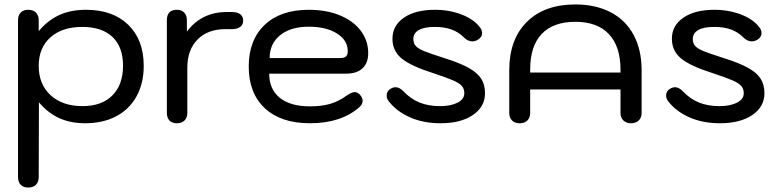

<svg xmlns="http://www.w3.org/2000/svg" viewBox="-20 -544 3498 863"><path d="M61 252V-453Q61 -475 73 -487.5Q85 -500 107 -500Q129 -500 141.5 -487.5Q154 -475 154 -453V-404Q194 -452 245.5 -476Q297 -500 367 -500Q487 -500 556.5 -432.5Q626 -365 626 -248Q626 -170 594 -111.5Q562 -53 502.5 -21.5Q443 10 363 10Q298 10 247.5 -12.5Q197 -35 155 -84L154 252Q154 274 141.5 286.5Q129 299 107 299Q85 299 73 286.5Q61 274 61 252ZM533 -249Q533 -333 485.5 -378Q438 -423 350 -423Q259 -423 206.5 -376Q154 -329 154 -248Q154 -165 207.5 -116Q261 -67 351 -67Q437 -67 485 -115Q533 -163 533 -249Z M730 -37V-453Q730 -500 775 -500Q796 -500 808 -487.5Q820 -475 820 -453V-402Q886 -490 999 -490H1023Q1047 -490 1060 -480Q1073 -470 1073 -451Q1073 -433 1059.5 -423Q1046 -413 1023 -413H993Q914 -413 868 -366.5Q822 -320 822 -240V-37Q822 -15 809.5 -2.5Q797 10 775 10Q753 10 741.5 -2.5Q730 -15 730 -37Z M1098 -245Q1098 -364 1169.5 -432Q1241 -500 1368 -500Q1446 -500 1506.5 -475.5Q1567 -451 1601 -406.5Q1635 -362 1635 -305Q1635 -261 1609.5 -237Q1584 -213 1537 -213H1190Q1190 -143 1237.5 -104.5Q1285 -66 1373 -66Q1425 -66 1463.5 -77Q1502 -88 1536 -113Q1561 -130 1574 -130Q1586 -130 1596 -120Q1610 -106 1610 -91Q1610 -76 1596 -63Q1514 10 1373 10Q1243 10 1170.5 -57.5Q1098 -125 1098 -245ZM1509 -283Q1527 -283 1535 -290Q1543 -297 1543 -315Q1543 -363 1494.5 -393.5Q1446 -424 1368 -424Q1287 -424 1239.5 -386Q1192 -348 1192 -283Z M1728 -88Q1718 -101 1718 -114Q1718 -136 1739 -147Q1748 -152 1758 -152Q1775 -152 1793 -134Q1826 -99 1866 -83Q1906 -67 1958 -67Q2006 -67 2036.5 -82.5Q2067 -98 2067 -125Q2067 -145 2055.5 -158Q2044 -171 2016 -183Q1988 -195 1928 -215Q1827 -247 1785.5 -281Q1744 -315 1744 -370Q1744 -429 1795.5 -464.5Q1847 -500 1935 -500Q2000 -500 2055.5 -478.5Q2111 -457 2138 -420Q2147 -408 2147 -395Q2147 -378 2129 -366Q2116 -358 2103 -358Q2083 -358 2065 -376Q2041 -400 2009.5 -411.5Q1978 -423 1934 -423Q1887 -423 1862.5 -409Q1838 -395 1838 -369Q1838 -349 1849 -337Q1860 -325 1887 -314Q1914 -303 1977 -283Q2047 -261 2086.5 -239Q2126 -217 2143 -190Q2160 -163 2160 -125Q2160 -64 2105.5 -27Q2051 10 1960 10Q1883 10 1823 -16.5Q1763 -43 1728 -88Z M2269 -37V-228Q2269 -367 2348 -445.5Q2427 -524 2566 -524Q2658 -524 2725.5 -488.5Q2793 -453 2828.5 -386Q2864 -319 2864 -228V-37Q2864 -15 2851 -2.5Q2838 10 2816 10Q2795 10 2782 -2.5Q2769 -15 2769 -37V-142H2363V-37Q2363 -15 2350.5 -2.5Q2338 10 2316 10Q2294 10 2281.5 -2.5Q2269 -15 2269 -37ZM2769 -218V-231Q2769 -335 2717 -390.5Q2665 -446 2566 -446Q2467 -446 2415 -391.5Q2363 -337 2363 -231V-218Z M2984 -88Q2974 -101 2974 -114Q2974 -136 2995 -147Q3004 -152 3014 -152Q3031 -152 3049 -134Q3082 -99 3122 -83Q3162 -67 3214 -67Q3262 -67 3292.5 -82.5Q3323 -98 3323 -125Q3323 -145 3311.5 -158Q3300 -171 3272 -183Q3244 -195 3184 -215Q3083 -247 3041.5 -281Q3000 -315 3000 -370Q3000 -429 3051.5 -464.5Q3103 -500 3191 -500Q3256 -500 3311.5 -478.5Q3367 -457 3394 -420Q3403 -408 3403 -395Q3403 -378 3385 -366Q3372 -358 3359 -358Q3339 -358 3321 -376Q3297 -400 3265.5 -411.5Q3234 -423 3190 -423Q3143 -423 3118.5 -409Q3094 -395 3094 -369Q3094 -349 3105 -337Q3116 -325 3143 -314Q3170 -303 3233 -283Q3303 -261 3342.5 -239Q3382 -217 3399 -190Q3416 -163 3416 -125Q3416 -64 3361.5 -27Q3307 10 3216 10Q3139 10 3079 -16.5Q3019 -43 2984 -88Z"/></svg>

Font: Kodchasan Medium
Style: Regular
Weight: 500
Designer: Katatrad Aksorn Co.,Ltd.
Foundry: Cadson Demak Co.,Ltd.
Version: Version 1.000; ttfautohint (v1.6)